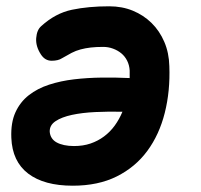

<svg xmlns="http://www.w3.org/2000/svg" viewBox="-20 -580 640 610"><path d="M110 -407Q93 -433 95 -459Q97 -485 111 -497Q156 -538 208.5 -549Q261 -560 327 -560Q368 -560 402 -546Q436 -532 461.5 -507Q487 -482 502 -447Q517 -412 518 -370Q521 -291 503.5 -221.5Q486 -152 448 -100.5Q410 -49 351 -19.5Q292 10 211 10Q120 10 69.5 -28.5Q19 -67 16 -142Q14 -190 29 -223Q44 -256 71.5 -277.5Q99 -299 136 -311Q173 -323 215.5 -328Q258 -333 303.5 -333.5Q349 -334 392 -332V-356Q391 -373 384 -387Q377 -401 365.5 -410.5Q354 -420 339 -425.5Q324 -431 308 -431Q285 -431 268 -429Q251 -427 236 -423Q221 -419 207.5 -412Q194 -405 177 -395Q165 -387 144 -387Q123 -387 110 -407ZM369 -225Q325 -226 283 -224Q241 -222 208.5 -215Q176 -208 156.5 -195Q137 -182 138 -161Q139 -150 144.5 -141.5Q150 -133 160 -127.5Q170 -122 184 -119Q198 -116 215 -116Q244 -116 267.5 -124Q291 -132 310.5 -146.5Q330 -161 344.5 -181Q359 -201 369 -225Z"/></svg>

Font: Maple Mono NL ExtraBold
Style: Italic
Weight: 800
Italic angle: -10°
Monospace: yes
Designer: subframe7536
Version: Version 7.000